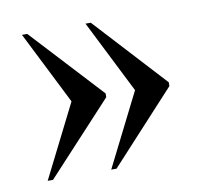

<svg xmlns="http://www.w3.org/2000/svg" viewBox="-53 -520 532 500"><g transform="rotate(-10 212.5 -270.0)"><path d="M203 -77 300 -270 203 -463H217L390 -275V-265L217 -77ZM35 -77 132 -270 35 -463H49L223 -275V-265L49 -77Z"/></g></svg>

Font: Noto Serif Display ExtraCondensed Medium
Style: Regular
Weight: 500
Width: 2
Designer: Monotype Design Team
Foundry: Monotype Imaging Inc.
Version: Version 2.009